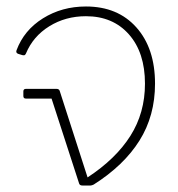

<svg xmlns="http://www.w3.org/2000/svg" viewBox="-20 -572 548 592"><path d="M458 -314Q458 -215 410 -138.5Q362 -62 269 -3Q263 0 259 0H234Q226 0 224 -6L139 -268H60Q52 -268 52 -276V-290Q52 -298 60 -298H154Q162 -298 164 -292L250 -25Q337 -82 382 -153Q427 -224 427 -314Q427 -410 377.5 -466Q328 -522 245 -522Q182 -522 132 -491Q82 -460 60 -407Q58 -403 56 -402Q54 -401 49 -402L36 -406Q28 -409 31 -417Q54 -479 112.5 -515.5Q171 -552 245 -552Q343 -552 400.5 -487.5Q458 -423 458 -314Z"/></svg>

Font: LINE Seed Sans TH App Thin
Style: Regular
Weight: 250
Designer: Dalton Maag Ltd | Thai characters by Cadson Demak Co.,Ltd.
Foundry: Dalton Maag Ltd
Version: Version 1.003